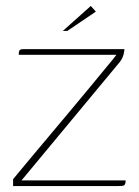

<svg xmlns="http://www.w3.org/2000/svg" viewBox="-20 -625 466 645"><path d="M52 -19H402Q402 -13 401 -9Q400 -5 397.5 -3Q395 -1 390 -0.5Q385 0 376 0H24V-23Q24 -23 40.5 -43Q57 -63 85 -96.5Q113 -130 147.5 -171Q182 -212 217.5 -254.5Q253 -297 284.5 -335Q316 -373 338 -400Q351 -415 359.5 -426Q368 -437 371 -441H43Q43 -447 43.5 -451Q44 -455 47.5 -457.5Q51 -460 59 -460H398Q398 -459 397.5 -454.5Q397 -450 395.5 -443.5Q394 -437 390.5 -429.5Q387 -422 381 -415L59 -27ZM191 -521 285 -605 302 -586 206 -521Z"/></svg>

Font: Genos Thin Thin
Style: Regular
Weight: 250
Version: Version 1.010